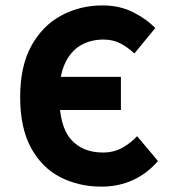

<svg xmlns="http://www.w3.org/2000/svg" viewBox="-20 -684 640 716"><path d="M358.5 12Q273.9 12 205.1 -23.2Q136.2 -58.5 95.7 -132.6Q55.2 -206.7 55.2 -322.1Q55.2 -437.5 97 -513.1Q138.7 -588.7 208.5 -626.2Q278.4 -663.8 362.5 -663.8Q426.1 -663.8 476.3 -638.5Q526.5 -613.3 558.9 -579.2L481.2 -484.7Q456.7 -507.6 429 -522.1Q401.3 -536.5 365.8 -536.5Q317.7 -536.5 280.5 -514.8Q243.3 -493 222.1 -446.9Q200.9 -400.7 200.9 -328.1Q200.9 -214.5 243.9 -164.9Q286.9 -115.2 363.8 -115.2Q404.5 -115.2 436 -132.9Q467.5 -150.6 491.3 -176.2L569 -83.6Q528.7 -36.5 475.3 -12.3Q421.9 12 358.5 12ZM138.7 -273.7V-397.3H430.9V-273.7Z"/></svg>

Font: Source Code Pro ExtraLight
Style: Regular
Weight: 200
Monospace: yes
Designer: Paul D. Hunt, Teo Tuominen
Foundry: Adobe
Version: Version 1.026;hotconv 1.1.0;makeotfexe 2.6.0